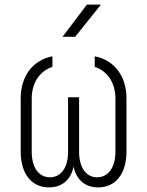

<svg xmlns="http://www.w3.org/2000/svg" viewBox="-20 -805 640 835"><path d="M252 -645H307L419 -785H358ZM193 10C250 10 289 -24 300 -81C311 -24 350 10 407 10C483 10 530 -50 530 -145V-377C530 -474 477 -544 392 -560V-514C447 -497 482 -444 482 -377V-145C482 -77 451 -34 402 -34C354 -34 324 -77 324 -145V-382H276V-145C276 -77 246 -34 197 -34C148 -34 118 -77 118 -145V-377C118 -444 153 -497 208 -514V-560C123 -544 70 -474 70 -377V-145C70 -50 117 10 193 10Z"/></svg>

Font: JetBrains Mono Thin
Style: Regular
Weight: 100
Monospace: yes
Designer: Philipp Nurullin, Konstantin Bulenkov
Foundry: JetBrains
Version: Version 2.305